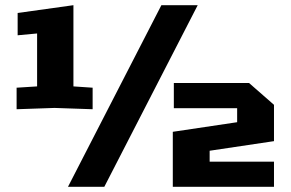

<svg xmlns="http://www.w3.org/2000/svg" viewBox="-20 -720 1120 740"><path d="M44 -299V-382L123 -387V-591L48 -584V-670L263 -700V-387L337 -382V-299L190 -304ZM242 0 602 -700H742L382 0ZM1036 -97V0H646V-212L894 -249V-303H650V-400H940L1036 -316V-176L788 -139V-97Z"/></svg>

Font: Tektur
Style: Bold
Weight: 700
Designer: Adam Jagosz
Foundry: Adam Jagosz
Version: Version 1.005;gftools[0.9.30]